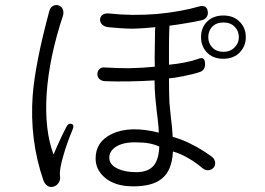

<svg xmlns="http://www.w3.org/2000/svg" viewBox="-20 -763 1040 754"><path d="M172.9 -716.8Q118.2 -513.7 108.4 -388.7Q95.7 -213.9 150.4 -54.7Q156.2 -39.1 168 -32.2Q178.7 -26.4 191.4 -30.3Q203.1 -34.2 210 -44.9Q217.8 -55.7 215.8 -70.3Q211.9 -95.7 229.5 -154.3Q243.2 -202.1 264.6 -252.9Q273.4 -273.4 260.7 -276.4Q248 -280.3 240.2 -263.7Q227.5 -239.3 214.8 -211.9Q202.1 -184.6 190.4 -156.2Q154.3 -251 163.1 -393.6Q172.9 -538.1 227.5 -702.1Q231.4 -716.8 225.6 -728.5Q220.7 -738.3 209 -742.2Q198.2 -745.1 187.5 -739.3Q176.8 -733.4 172.9 -716.8ZM409.2 -710Q393.6 -711.9 382.8 -705.1Q374 -698.2 373 -687.5Q372.1 -676.8 379.9 -668Q388.7 -658.2 405.3 -656.2Q461.9 -650.4 504.9 -650.4Q541 -651.4 589.8 -656.2L588.9 -645.5Q587.9 -600.6 587.9 -575.2Q586.9 -530.3 587.9 -501Q539.1 -496.1 487.3 -495.1Q439.5 -495.1 391.6 -498Q378.9 -500 370.1 -491.2Q363.3 -484.4 362.3 -472.7Q362.3 -461.9 369.1 -454.1Q377 -445.3 391.6 -444.3Q435.5 -442.4 487.3 -443.4Q541 -444.3 586.9 -447.3Q586.9 -416 589.8 -381.8Q591.8 -361.3 595.7 -324.2Q599.6 -296.9 600.6 -282.2Q603.5 -260.7 603.5 -242.2Q490.2 -270.5 419.9 -237.3Q355.5 -207 355.5 -140.6Q355.5 -97.7 389.6 -67.4Q429.7 -31.2 502.9 -31.2Q578.1 -31.2 614.3 -60.5Q655.3 -91.8 659.2 -168Q688.5 -160.2 721.7 -140.6Q750 -124 775.4 -102.5Q787.1 -92.8 800.8 -94.7Q812.5 -96.7 820.3 -106.4Q827.1 -117.2 824.2 -128.9Q821.3 -142.6 806.6 -151.4Q766.6 -179.7 736.3 -194.3Q700.2 -213.9 658.2 -225.6Q657.2 -246.1 655.3 -265.6Q654.3 -277.3 651.4 -298.8Q647.5 -334 645.5 -358.4Q643.6 -399.4 643.6 -455.1Q665 -457 700.2 -463.9Q740.2 -471.7 765.6 -480.5Q787.1 -488.3 785.2 -515.6Q783.2 -542 759.8 -532.2Q735.4 -523.4 705.1 -517.6Q674.8 -511.7 643.6 -508.8Q643.6 -550.8 643.6 -577.1Q643.6 -628.9 645.5 -662.1Q677.7 -666 710.9 -671.9Q742.2 -676.8 772.5 -683.6Q785.2 -686.5 792 -697.3Q797.9 -706.1 795.9 -717.8Q794.9 -729.5 787.1 -735.4Q777.3 -742.2 764.6 -738.3Q690.4 -716.8 595.7 -708Q497.1 -700.2 409.2 -710ZM605.5 -187.5Q603.5 -136.7 584 -113.3Q562.5 -86.9 514.6 -86.9Q471.7 -86.9 442.4 -100.6Q409.2 -116.2 409.2 -143.6Q409.2 -168.9 433.6 -185.5Q460.9 -204.1 509.8 -204.1Q542 -204.1 563.5 -200.2Q583 -197.3 605.5 -187.5ZM857.4 -674.8Q885.7 -674.8 902.3 -657.2Q918 -640.6 918 -617.2Q918 -593.8 902.3 -578.1Q885.7 -559.6 857.4 -559.6Q828.1 -559.6 812.5 -578.1Q797.9 -593.8 797.9 -617.2Q797.9 -640.6 812.5 -657.2Q829.1 -674.8 857.4 -674.8ZM857.4 -702.1Q815.4 -702.1 791 -675.8Q769.5 -652.3 769.5 -617.2Q769.5 -583 791 -558.6Q815.4 -532.2 857.4 -532.2Q898.4 -532.2 922.9 -558.6Q945.3 -583 945.3 -617.2Q945.3 -652.3 922.9 -675.8Q898.4 -702.1 857.4 -702.1Z"/></svg>

Font: GulimChe
Style: Regular
Weight: 400
Monospace: yes
Version: Version 2.21